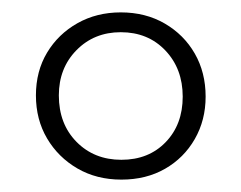

<svg xmlns="http://www.w3.org/2000/svg" viewBox="-20 -683 389 310"><path d="M176 -393Q136 -393 105 -411Q74 -429 56 -459.5Q38 -490 38 -529Q38 -568 56 -598Q74 -628 105 -645.5Q136 -663 175 -663Q215 -663 246 -645Q277 -627 294.5 -596.5Q312 -566 312 -527Q312 -489 294.5 -458.5Q277 -428 246.5 -410.5Q216 -393 176 -393ZM176 -425Q220 -425 247.5 -453.5Q275 -482 275 -527Q275 -572 247 -601.5Q219 -631 175 -631Q132 -631 103.5 -602Q75 -573 75 -529Q75 -483 103.5 -454Q132 -425 176 -425Z"/></svg>

Font: Ysabeau SC ExtraLight
Style: Regular
Weight: 250
Designer: Christian Thalmann (Catharsis Fonts)
Version: Version 2.001;gftools[0.9.30]; featfreeze: smcp